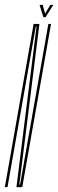

<svg xmlns="http://www.w3.org/2000/svg" viewBox="-54 -774 240 794"><path d="M-34 0 85 -675H109L26 -11H29L146 -675H157L38 0H14L97 -664H94L-23 0ZM125.5 -703 109.5 -754H122.5L132.5 -718L154.5 -754H166.5L134.5 -703Z"/></svg>

Font: Anybody UltraCondensed Thin
Style: Italic
Weight: 100
Width: 1
Italic angle: -10°
Designer: Tyler Finck
Foundry: Etcetera Type Company
Version: Version 1.010; ttfautohint (v1.8.3) -l 8 -r 50 -G 200 -x 14 